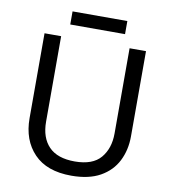

<svg xmlns="http://www.w3.org/2000/svg" viewBox="-93 -935 916 1025"><g transform="rotate(10 365.5 -422.5)"><path d="M640 -252Q640 -178 610 -118.5Q580 -59 518.5 -24.5Q457 10 362 10Q229 10 159.5 -62.5Q90 -135 90 -254V-714H180V-251Q180 -164 226.5 -116Q273 -68 367 -68Q464 -68 507.5 -119.5Q551 -171 551 -252V-714H640ZM514 -855V-784H217V-855Z"/></g></svg>

Font: Noto Sans Khojki
Style: Regular
Weight: 400
Designer: Monotype Design Team
Foundry: Monotype Imaging Inc.
Version: Version 2.003; ttfautohint (v1.8.4.7-5d5b)